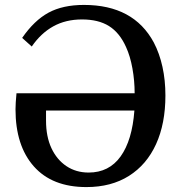

<svg xmlns="http://www.w3.org/2000/svg" viewBox="-20 -750 742 780"><path d="M47 -371H527Q527 -422 518 -472Q509 -522 492 -559Q466 -617 423 -644Q380 -671 313 -671Q247 -671 196.5 -643Q146 -615 109 -561L70 -596Q119 -667 177 -698.5Q235 -730 321 -730Q523 -730 605 -577Q628 -533 640 -478.5Q652 -424 652 -362Q652 -248 614 -164.5Q576 -81 504 -35.5Q432 10 331 10Q192 10 117.5 -74Q43 -158 43 -306Q43 -321 44 -334.5Q45 -348 47 -371ZM340 -49Q423 -49 470 -114.5Q517 -180 526 -301H167V-260Q167 -195 189 -148Q211 -101 250 -75Q289 -49 340 -49Z"/></svg>

Font: Domine Medium
Style: Regular
Weight: 500
Designer: Pablo Impallari, Rodrigo Fuenzalida, Brenda Gallo
Foundry: Pablo Impallari, Rodrigo Fuenzalida, Brenda Gallo
Version: Version 2.000